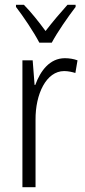

<svg xmlns="http://www.w3.org/2000/svg" viewBox="-20 -785 356 805"><path d="M145 -606H197C221 -651 265 -714 297 -756V-765H263C229 -727 202 -695 171 -655C143 -693 109 -736 80 -765H47V-756C77 -717 121 -652 145 -606ZM252 -541C188 -541 149 -487 128 -429H125L117 -532H74V0H129V-282C128 -391 174 -487 249 -487C266 -487 283 -483 296 -479L305 -532C289 -538 270 -541 252 -541Z"/></svg>

Font: Noto Sans Myanmar Condensed Light
Style: Regular
Weight: 300
Width: 3
Designer: Monotype Design Team
Foundry: Monotype Imaging Inc.
Version: Version 2.107